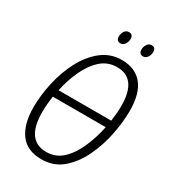

<svg xmlns="http://www.w3.org/2000/svg" viewBox="-213 -997 999 1117"><g transform="rotate(30 286.5 -438.0)"><path d="M246 10Q327 10 384.5 -39Q442 -88 479 -165Q516 -242 533.5 -329Q551 -416 551 -491Q551 -608 502.5 -666.5Q454 -725 365 -725Q288 -725 230 -679Q172 -633 133 -559Q94 -485 74.5 -398Q55 -311 55 -230Q55 -118 101.5 -54Q148 10 246 10ZM132 -388Q147 -460 177 -526Q207 -592 252.5 -633.5Q298 -675 361 -675Q494 -675 494 -491Q494 -449 486 -388ZM249 -41Q113 -41 113 -231Q113 -279 122 -339H477Q462 -266 433 -197.5Q404 -129 358.5 -85Q313 -41 249 -41ZM307 -804Q324 -804 335 -820Q346 -836 346 -856Q346 -886 319 -886Q299 -886 289 -869.5Q279 -853 279 -835Q279 -804 307 -804ZM459 -804Q476 -804 487 -820Q498 -836 498 -856Q498 -886 471 -886Q452 -886 441.5 -869.5Q431 -853 431 -835Q431 -804 459 -804Z"/></g></svg>

Font: Noto Sans Display SemiCondensed Light
Style: Italic
Weight: 300
Width: 4
Italic angle: -12°
Designer: Monotype Design Team
Foundry: Monotype Imaging Inc.
Version: Version 1.900